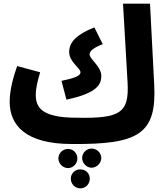

<svg xmlns="http://www.w3.org/2000/svg" viewBox="-20 -768 918 1052"><path d="M374 21C738 24 839 -33 825 -303L802 -748H654L679 -316C688 -150 641 -118 400 -123C212 -123 176 -177 176 -248C176 -290 189 -334 200 -372L74 -406C56 -356 33 -278 33 -211C33 -80 122 21 374 21ZM344 -222C515 -258 535 -307 535 -352C535 -405 471 -443 471 -470C471 -488 491 -506 543 -526L497 -618C399 -579 359 -537 359 -483C359 -428 421 -395 421 -372C421 -352 388 -340 317 -325ZM482 46C454 46 430 69 430 98C430 125 454 151 482 151C510 151 535 125 535 98C535 69 510 46 482 46ZM353 48C324 48 300 71 300 100C300 128 324 153 353 153C381 153 404 128 404 100C404 71 381 48 353 48ZM420 160C391 160 368 182 368 211C368 240 391 264 420 264C450 264 472 240 472 211C472 182 450 160 420 160Z"/></svg>

Font: Noto Sans Arabic UI XCn XBd
Style: Regular
Weight: 800
Width: 2
Designer: Monotype Design Team, Nadine Chahine and Nizar Qandah
Foundry: Monotype Imaging Inc.
Version: Version 2.010